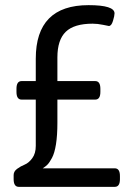

<svg xmlns="http://www.w3.org/2000/svg" viewBox="-20 -726 531 746"><path d="M446 -42V-30Q446 0 426 0H53Q33 0 33 -30V-46Q33 -60 46.5 -70Q60 -80 76 -86.5Q92 -93 105.5 -111.5Q119 -130 119 -159V-339H64Q44 -339 44 -369V-381Q44 -411 64 -411H119V-498Q119 -706 324 -706Q425 -706 425 -674Q425 -665 419 -645Q413 -625 403 -625Q402 -625 380.5 -629.5Q359 -634 340 -634Q268 -634 235.5 -602.5Q203 -571 203 -503V-411H350Q370 -411 370 -381V-369Q370 -339 350 -339H203V-249Q203 -200 197.5 -165.5Q192 -131 182 -112.5Q172 -94 164.5 -86.5Q157 -79 146 -72H426Q446 -72 446 -42Z"/></svg>

Font: mmAsap
Style: Regular
Weight: 400
Designer: Pablo Cosgaya
Foundry: Omnibus-Type
Version: Version 1.001